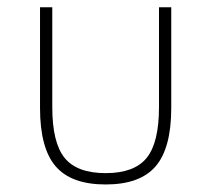

<svg xmlns="http://www.w3.org/2000/svg" viewBox="-20 -485 572 520"><path d="M88.4 -192.4V-465.3H121.6V-194.8Q121.6 -98.6 155 -57.4Q188.5 -16.1 266.1 -16.1Q343.8 -16.1 377.2 -57.4Q410.6 -98.6 410.6 -194.8V-465.3H443.8V-192.4Q443.8 -84 401.6 -34.7Q359.4 14.6 266.1 14.6Q172.9 14.6 130.6 -34.7Q88.4 -84 88.4 -192.4Z"/></svg>

Font: Spartan MB ExtLt
Style: Regular
Weight: 200
Designer: Matt Bailey, Mirko Velimirovic
Foundry: Matt Bailey
Version: Version 1.005